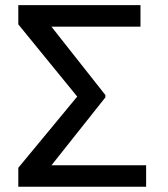

<svg xmlns="http://www.w3.org/2000/svg" viewBox="-20 -712 639 732"><path d="M537.1 0H89.8V-82H537.1ZM515.6 -610.4H74.2V-692.4H515.6ZM381.8 -340.8 111.3 0H49.8V-72.3L274.4 -343.8L49.8 -619.1V-692.4H111.3L381.8 -349.6Z"/></svg>

Font: Pretendard JP Variable
Style: Regular
Weight: 400
Designer: Base glyphs from Inter by Rasmus Andersson; Hangul glyphs from Noto Sans CJK(Source Han Sans) by Jang Soo-young and Kang
Foundry: Kil Hyung-jin
Version: Version 1.307;Glyphs 3.2 (3192)